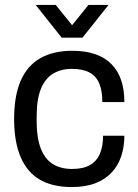

<svg xmlns="http://www.w3.org/2000/svg" viewBox="-20 -743 559 775"><path d="M269 12Q193 12 141.5 -17.5Q90 -47 63.5 -108.5Q37 -170 37 -263Q37 -356 63.5 -417Q90 -478 142.5 -508Q195 -538 272 -538Q326 -538 365.5 -524Q405 -510 431 -483Q457 -456 469.5 -418Q482 -380 482 -331H393Q393 -377 380.5 -406.5Q368 -436 341 -450.5Q314 -465 270 -465Q226 -465 194 -445.5Q162 -426 145 -384Q128 -342 128 -273V-252Q128 -187 144.5 -144Q161 -101 193 -81Q225 -61 271 -61Q316 -61 343.5 -77Q371 -93 383.5 -123Q396 -153 396 -195H482Q482 -151 469.5 -113Q457 -75 431 -47Q405 -19 365 -3.5Q325 12 269 12ZM124 -723H205L293 -614H249L337 -723H418L313 -591H229Z"/></svg>

Font: Archivo SemiBold
Style: Regular
Weight: 400
Version: Version 2.001